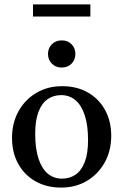

<svg xmlns="http://www.w3.org/2000/svg" viewBox="-20 -839 558 870"><path d="M261 -29.5Q296 -29.5 322.5 -47.8Q349 -66 364 -104.8Q379 -143.5 379 -204.5Q379 -271 364.2 -316.2Q349.5 -361.5 322.2 -384.8Q295 -408 257.5 -408Q222.5 -408 196 -389.8Q169.5 -371.5 154.5 -332.8Q139.5 -294 139.5 -232.5Q139.5 -166.5 154.2 -121Q169 -75.5 196.2 -52.5Q223.5 -29.5 261 -29.5ZM257 11Q191 11 140.8 -17.5Q90.5 -46 62.5 -96.8Q34.5 -147.5 34.5 -214Q34.5 -282 64 -335Q93.5 -388 144.8 -418.2Q196 -448.5 261.5 -448.5Q328 -448.5 378 -420Q428 -391.5 456 -340.8Q484 -290 484 -223.5Q484 -155.5 454.2 -102.5Q424.5 -49.5 373.5 -19.2Q322.5 11 257 11ZM259.5 -533Q232 -533 214.8 -550.8Q197.5 -568.5 197.5 -594.5Q197.5 -620.5 214.8 -638.2Q232 -656 259.5 -656Q287.5 -656 304.5 -638.2Q321.5 -620.5 321.5 -594.5Q321.5 -568.5 304.5 -550.8Q287.5 -533 259.5 -533ZM129.5 -764V-819H389.5V-764Z"/></svg>

Font: Newsreader 24pt Medium
Style: Regular
Weight: 500
Designer: Hugues Gentile
Foundry: Production Type
Version: Version 1.003